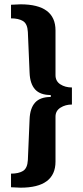

<svg xmlns="http://www.w3.org/2000/svg" viewBox="-20 -708 385 889"><path d="M75 -688Q237 -688 237 -567V-360Q237 -332 259.5 -317.5Q282 -303 313 -303V-224Q283 -224 260 -209.5Q237 -195 237 -168V40Q237 161 75 161Q61 161 31 159V96Q66 96 86.5 83.5Q107 71 109 33L117 -156Q119 -207 142.5 -233Q166 -259 215 -259V-268Q166 -268 142.5 -294Q119 -320 117 -371L109 -560Q107 -598 86.5 -610.5Q66 -623 31 -623V-686Q61 -688 75 -688Z"/></svg>

Font: Chivo ExtraBold
Style: Regular
Weight: 800
Designer: Hector Gatti
Foundry: Omnibus-Type
Version: Version 1.007